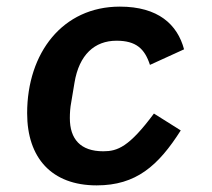

<svg xmlns="http://www.w3.org/2000/svg" viewBox="-20 -548 640 580"><path d="M272 12C391 12 458 -47 526 -154L445 -205C370 -104 335 -91 292 -91C223 -91 191 -128 191 -191C191 -206 192 -223 195 -238L205 -298C219 -383 266 -425 332 -425C391 -425 417 -401 433 -352L536 -399C516 -474 458 -528 342 -528C169 -528 62 -388 62 -206C62 -71 136 12 272 12Z"/></svg>

Font: IBM Plex Mono SmBld
Style: Italic
Weight: 600
Italic angle: -9.5°
Monospace: yes
Designer: Mike Abbink, Paul van der Laan, Pieter van Rosmalen
Foundry: Bold Monday
Version: Version 2.004